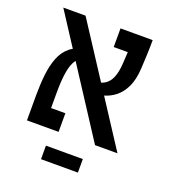

<svg xmlns="http://www.w3.org/2000/svg" viewBox="-135 -689 856 950"><g transform="rotate(20 293.0 -214.5)"><path d="M416 0 35.6 -585.9H152.8L534.2 0ZM88.9 0V-98.1H224.1V0ZM57.6 0Q57.6 -15.1 57.6 -47.4Q57.6 -79.6 57.6 -130.9Q57.6 -188 63.2 -239.7Q68.8 -291.5 84.7 -332.3Q100.6 -373 131.6 -398.2Q162.6 -423.3 213.4 -427.2L226.1 -381.8Q197.8 -378.4 180.9 -355.7Q164.1 -333 156.5 -289.1Q148.9 -245.1 148.9 -177.7Q148.9 -152.3 148.9 -124.8Q148.9 -97.2 148.9 -71.5Q148.9 -45.9 148.9 -26.9Q148.9 -7.8 148.9 0ZM302.2 -235.8 293.5 -294.4Q332 -294.4 356 -308.3Q379.9 -322.3 392.1 -351.1Q404.3 -379.9 407.2 -424.3Q409.7 -463.4 411.9 -505.4Q414.1 -547.4 414.1 -585.9H506.3Q506.3 -547.4 504.6 -506.1Q502.9 -464.8 501 -434.1Q497.6 -375.5 479.5 -337.2Q461.4 -298.8 433.6 -276.6Q405.8 -254.4 371.8 -245.1Q337.9 -235.8 302.2 -235.8ZM336.9 -487.8V-585.9H502L481.4 -487.8ZM382.8 85.4V156.7H188.5V85.4Z"/></g></svg>

Font: Cascadia Code
Style: Regular
Weight: 400
Monospace: yes
Designer: Aaron Bell
Foundry: Saja Typeworks
Version: Version 2106.017